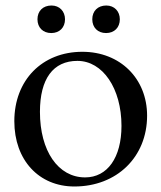

<svg xmlns="http://www.w3.org/2000/svg" viewBox="-20 -657 585 697"><path d="M279 -469C133 -469 32 -366 32 -217C32 -76 121 20 250 20C404 20 514 -87 514 -237C514 -372 416 -469 279 -469ZM261 -436C353 -436 421 -336 421 -200C421 -85 370 -13 289 -13C191 -13 125 -109 125 -251C125 -371 173 -436 261 -436ZM167 -637C136 -637 116 -617 116 -587C116 -557 136 -537 166 -537C196 -537 216 -557 216 -587C216 -616 196 -637 167 -637ZM366 -637C335 -637 315 -617 315 -587C315 -557 335 -537 365 -537C395 -537 415 -557 415 -587C415 -616 395 -637 366 -637Z"/></svg>

Font: Asana Math
Style: Regular
Weight: 400
Version: Version 000.958